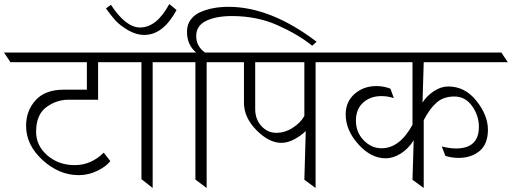

<svg xmlns="http://www.w3.org/2000/svg" viewBox="-72 -937 2551 957"><path d="M417 -627V-440H270Q209 -440 158.5 -402.5Q108 -365 108 -280Q108 -211 164 -162.5Q220 -114 301 -114Q382 -114 445 -176L478 -134Q457 -107 413 -85.5Q369 -64 320 -64Q223 -64 140.5 -139Q58 -214 58 -310Q58 -385 105.5 -437.5Q153 -490 246 -490H361V-627H-20L-52 -675H533L565 -627Z M689 -627V0L633 -44V-627H482L450 -675H839L871 -627ZM626 -800Q709 -800 772 -917L808 -887Q741 -763 648 -763Q606 -763 565.5 -787Q525 -811 503 -835.5Q481 -860 456 -895L481 -913Q555 -800 626 -800Z M1084 -857Q1005 -857 955.5 -833Q906 -809 906 -757.5Q906 -706 950 -675H1078L1111 -627H958V0L902 -42V-627H782L749 -675H906Q860 -713 860 -779Q860 -815 879.5 -840.5Q899 -866 932 -879Q991 -903 1067 -903Q1277 -903 1506 -729L1484 -709Q1415 -765 1312 -811Q1209 -857 1084 -857Z M1501 -627V0L1445 -41L1452 -284Q1430 -262 1396.5 -243.5Q1363 -225 1330 -225Q1269 -225 1206.5 -288Q1144 -351 1144 -425V-627H1038L1005 -675H1621L1652 -627ZM1445 -359V-627H1200V-394Q1200 -342 1231 -308.5Q1262 -275 1305 -275Q1348 -275 1387 -300Q1426 -325 1445 -359Z M1850 -148Q1777 -148 1714 -218Q1651 -288 1651 -367Q1651 -430 1695.5 -469Q1740 -508 1804 -508Q1841 -508 1874 -495L1891 -448Q1861 -458 1829 -458Q1774 -458 1738 -425.5Q1702 -393 1702 -335.5Q1702 -278 1740.5 -238Q1779 -198 1830 -198Q1920 -198 1984 -315V-627H1581L1549 -675H2427L2459 -627H2040L2034 -426Q2055 -459 2090.5 -482.5Q2126 -506 2162 -506Q2246 -506 2303 -434Q2360 -362 2360 -290.5Q2360 -219 2318.5 -184.5Q2277 -150 2214 -150Q2179 -150 2148 -160L2130 -207Q2170 -197 2201 -197Q2315 -197 2315 -305Q2315 -361 2281 -408.5Q2247 -456 2193 -456Q2139 -456 2104.5 -426Q2070 -396 2040 -338V0L1984 -41L1990 -238Q1963 -195 1925.5 -171.5Q1888 -148 1850 -148Z"/></svg>

Font: Halant Light
Style: Regular
Weight: 300
Designer: Hitesh Malaviya (Devanagari), Satya Rajpurohit (Latin)
Foundry: Indian Type Foundry
Version: Version 1.101;PS 1.0;hotconv 1.0.78;makeotf.lib2.5.61930; tt